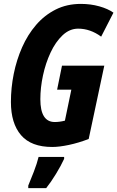

<svg xmlns="http://www.w3.org/2000/svg" viewBox="-20 -744 602 985"><path d="M248 10Q140 10 88 -50.5Q36 -111 36 -221Q36 -293 50.5 -365Q65 -437 93.5 -501.5Q122 -566 165 -616Q208 -666 265.5 -695Q323 -724 395 -724Q445 -724 489.5 -711.5Q534 -699 562 -679L499 -556Q443 -597 381 -597Q337 -597 301 -563Q265 -529 239.5 -474.5Q214 -420 200.5 -357Q187 -294 187 -235Q187 -118 261 -118Q286 -118 313 -125L346 -284H273L298 -407H515L435 -31Q383 -11 333.5 -0.5Q284 10 248 10ZM125 208Q137 180 153.5 137Q170 94 178 61H309V71Q293 106 267 148.5Q241 191 217 221H125Z"/></svg>

Font: Noto Sans ExtraCondensed ExtraBold
Style: Italic
Weight: 800
Width: 2
Italic angle: -12°
Designer: Monotype Design Team
Foundry: Monotype Imaging Inc.
Version: Version 2.013; ttfautohint (v1.8.4.7-5d5b)